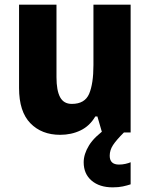

<svg xmlns="http://www.w3.org/2000/svg" viewBox="-20 -570 646 826"><path d="M542 -550V0H419L399 -69H390Q366 -28 326.5 -9Q287 10 239 10Q159 10 110.5 -40Q62 -90 62 -191V-550H223V-238Q223 -181 238.5 -152Q254 -123 289 -123Q345 -123 363.5 -166.5Q382 -210 382 -290V-550ZM452 100Q452 138 492 138Q506 138 519.5 135Q533 132 542 128V223Q527 228 508.5 232Q490 236 465 236Q408 236 374 207Q340 178 340 128Q340 93 363 55.5Q386 18 441 -20L513 0Q480 33 466 54.5Q452 76 452 100Z"/></svg>

Font: Noto Sans Lao UI SemCond ExtBd
Style: Regular
Weight: 800
Width: 4
Designer: Monotype Design Team
Foundry: Monotype Imaging Inc.
Version: Version 2.000; ttfautohint (v1.8.4.7-5d5b)